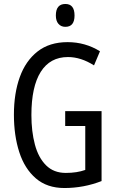

<svg xmlns="http://www.w3.org/2000/svg" viewBox="-20 -1002 585 966"><path d="M308 -443H491V-91Q401 -56 304 -56Q217 -56 160.5 -104.5Q104 -153 77 -236.5Q50 -320 50 -425Q50 -532 79.5 -614Q109 -696 169 -743Q229 -790 320 -790Q409 -790 483 -744L453 -673Q387 -715 322 -715Q232 -715 185 -640.5Q138 -566 138 -423Q138 -341 155.5 -275Q173 -209 211.5 -170.5Q250 -132 311 -132Q367 -132 409 -147V-368H308ZM309 -982Q355 -982 355 -924Q355 -867 309 -867Q287 -867 274 -882Q261 -897 261 -924Q261 -982 309 -982Z"/></svg>

Font: Noto Sans Malayalam UI ExtraCondensed
Style: Regular
Weight: 400
Width: 2
Designer: Jelle Bosma - Monotype Design Team
Foundry: Monotype Imaging Inc.
Version: Version 2.104; ttfautohint (v1.8.4.7-5d5b)